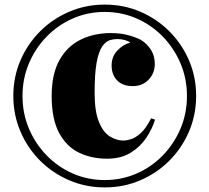

<svg xmlns="http://www.w3.org/2000/svg" viewBox="-20 -802 912 836"><path d="M436 -782Q519 -782 591 -751Q663 -720 717.5 -665.5Q772 -611 803 -539Q834 -467 834 -384Q834 -302 803 -229.5Q772 -157 717.5 -102.5Q663 -48 591 -17Q519 14 436 14Q354 14 281.5 -17Q209 -48 154.5 -102.5Q100 -157 69 -229.5Q38 -302 38 -384Q38 -467 69 -539Q100 -611 154.5 -665.5Q209 -720 281.5 -751Q354 -782 436 -782ZM462 -658Q506 -658 540 -648.5Q574 -639 594 -628Q620 -612 637 -585.5Q654 -559 654 -524Q654 -483 627 -455Q600 -427 558 -427Q514 -427 490 -452Q466 -477 466 -517Q466 -555 490.5 -581.5Q515 -608 548 -617Q539 -623 523.5 -627.5Q508 -632 491 -632Q484 -632 476.5 -631Q469 -630 461 -628Q440 -622 424.5 -599Q409 -576 400.5 -528.5Q392 -481 392 -398Q392 -316 411 -270.5Q430 -225 459 -207.5Q488 -190 517 -190Q531 -190 550.5 -196Q570 -202 593 -222.5Q616 -243 638 -287L655 -281Q643 -241 616.5 -201.5Q590 -162 548 -136.5Q506 -111 446 -111Q379 -111 324.5 -137Q270 -163 237.5 -223Q205 -283 205 -384Q205 -480 239 -540.5Q273 -601 331.5 -629.5Q390 -658 462 -658ZM436 -750Q362 -750 297 -721.5Q232 -693 183 -642.5Q134 -592 106 -526Q78 -460 78 -384Q78 -308 106 -242Q134 -176 183 -125.5Q232 -75 297 -46.5Q362 -18 436 -18Q510 -18 575 -46.5Q640 -75 689 -125.5Q738 -176 766 -242Q794 -308 794 -384Q794 -460 766 -526Q738 -592 689 -642.5Q640 -693 575 -721.5Q510 -750 436 -750Z"/></svg>

Font: Playfair Display Black
Style: Regular
Weight: 900
Designer: Claus Eggers Sørensen
Foundry: Claus Eggers Sørensen
Version: Version 1.203